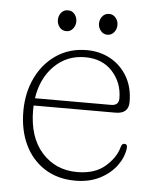

<svg xmlns="http://www.w3.org/2000/svg" viewBox="-47 -628 548 679"><g transform="rotate(5 227.0 -289.0)"><path d="M412.5 -283.5Q412.5 -241.5 366 -241.5H75.5Q75 -234 75 -226Q75 -129 123.8 -74.8Q172.5 -20.5 249 -20.5Q311.5 -20.5 348.2 -52.2Q385 -84 395 -122Q398 -134.5 407 -134.5Q418.5 -134.5 417 -120Q413 -87 390.8 -57Q368.5 -27 331.2 -8.2Q294 10.5 245.5 10.5Q182 10.5 136 -19Q90 -48.5 65.5 -100Q41 -151.5 41 -218.5Q41 -285 67 -338.2Q93 -391.5 139.2 -422.2Q185.5 -453 246.5 -453Q293 -453 330.8 -432Q368.5 -411 390.5 -373Q412.5 -335 412.5 -283.5ZM242.5 -427.5Q177.5 -427.5 133 -383.2Q88.5 -339 78 -267.5H347.5Q375.5 -267.5 375.5 -292.5Q375.5 -348.5 339.5 -388Q303.5 -427.5 242.5 -427.5ZM167.5 -513.5Q152.5 -513.5 143.5 -524.8Q134.5 -536 134.5 -550.5Q134.5 -565.5 143.5 -576.5Q152.5 -587.5 167.5 -587.5Q182 -587.5 191 -576.5Q200 -565.5 200 -550.5Q200 -536 191 -524.8Q182 -513.5 167.5 -513.5ZM313.5 -513.5Q299 -513.5 289.8 -524.8Q280.5 -536 280.5 -550.5Q280.5 -565.5 289.8 -576.5Q299 -587.5 313.5 -587.5Q327.5 -587.5 336.8 -576.5Q346 -565.5 346 -550.5Q346 -536 336.8 -524.8Q327.5 -513.5 313.5 -513.5Z"/></g></svg>

Font: Fraunces 72pt SuperSoft Thin
Style: Regular
Weight: 100
Version: Version 1.000;[b76b70a41]